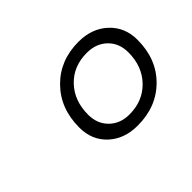

<svg xmlns="http://www.w3.org/2000/svg" viewBox="-67 -822 476 476"><g transform="rotate(-45 171.0 -584.5)"><path d="M86 -558Q86 -625 128 -667.5Q170 -710 235 -710Q282 -710 312 -682Q342 -654 342 -610Q342 -543 300 -501Q258 -459 192 -459Q145 -459 115.5 -486.5Q86 -514 86 -558ZM304 -604Q304 -636 283.5 -656Q263 -676 230 -676Q183 -676 153.5 -645Q124 -614 124 -565Q124 -533 144.5 -513Q165 -493 197 -493Q244 -493 274 -524Q304 -555 304 -604Z"/></g></svg>

Font: Sarabun ExtraLight
Style: Italic
Weight: 275
Italic angle: -10°
Designer: Suppakit Chalermlarp | Katatrad Co.,Ltd.
Foundry: Cadson Demak Co.,Ltd.
Version: Version 1.000; ttfautohint (v1.6)